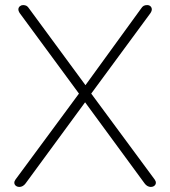

<svg xmlns="http://www.w3.org/2000/svg" viewBox="-20 -731 671 757"><path d="M57 6Q48 6 42.5 1.5Q37 -3 36.5 -9.5Q36 -16 41 -23L295 -367V-357L58 -679Q52 -688 52.5 -695Q53 -702 58.5 -706.5Q64 -711 71 -711Q79 -711 84.5 -708Q90 -705 95 -697L323 -387H311L536 -697Q541 -705 546.5 -708Q552 -711 560 -711Q568 -711 573 -706.5Q578 -702 578.5 -695Q579 -688 573 -679L336 -357V-367L590 -23Q595 -16 594.5 -9.5Q594 -3 588.5 1.5Q583 6 574 6Q568 6 561.5 2.5Q555 -1 550 -8L305 -342H326L81 -8Q76 -1 69.5 2.5Q63 6 57 6Z"/></svg>

Font: Nunito ExtraLight
Style: Regular
Weight: 200
Designer: Vernon Adams
Foundry: Vernon Adams
Version: Version 3.602